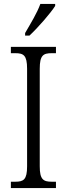

<svg xmlns="http://www.w3.org/2000/svg" viewBox="-20 -951 338 971"><path d="M107 -784V-771H129C174 -813 237 -886 259 -921V-931H184C168 -886 136 -834 107 -784ZM35 0H263V-32H242C199 -32 181 -43 181 -110V-603C181 -672 199 -682 242 -682H263V-714H35V-682H57C99 -682 117 -672 117 -603V-110C117 -42 99 -32 57 -32H35Z"/></svg>

Font: Noto Serif Sinhala Condensed Light
Style: Regular
Weight: 300
Width: 3
Designer: Jelle Bosma - Monotype Design Team
Foundry: Monotype Imaging Inc.
Version: Version 2.007